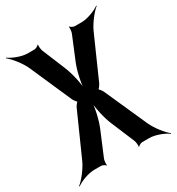

<svg xmlns="http://www.w3.org/2000/svg" viewBox="-227 -864 936 1018"><g transform="rotate(-30 240.5 -355.5)"><path d="M207 -547 150 -685C146 -694 144 -717 146 -723L144 -725C141 -719 125 -711 117 -711H76C39 -711 -11 -731 -35 -749L-37 -746C-13 -727 26 -680 45 -638L157 -383C161 -375 174 -356 180 -356V-360C174 -360 161 -341 157 -333L41 -73C22 -31 -17 17 -41 35L-39 38C-15 20 35 0 72 0H114C122 0 138 7 141 14L143 12C141 5 143 -17 147 -26L207 -169C227 -216 243 -289 243 -329H239C239 -289 254 -216 274 -169L334 -26C338 -17 340 5 338 12L340 14C343 7 359 0 367 0H409C446 0 496 20 520 38L522 35C498 17 459 -31 440 -73L324 -333C320 -341 307 -360 301 -360V-356C307 -356 320 -375 324 -383L437 -638C456 -680 494 -727 518 -746L517 -749C493 -731 442 -711 406 -711H364C356 -711 340 -719 337 -725L335 -723C337 -717 335 -694 331 -685L274 -547C254 -500 239 -426 239 -385H243C243 -426 227 -500 207 -547Z"/></g></svg>

Font: Asimov
Style: EdgeExtreme
Weight: 500
Designer: Google
Version: Version 2.000980: 2014